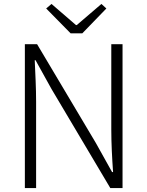

<svg xmlns="http://www.w3.org/2000/svg" viewBox="-20 -953 747 973"><path d="M106 0H163V-437C163 -509 159 -578 156 -648H160L241 -502L539 0H601V-729H544V-297C544 -226 548 -152 553 -81H548L466 -228L168 -729H106ZM338 -784H397L519 -910L494 -933L369 -826H365L241 -933L214 -910Z"/></svg>

Font: Noto Sans HK Light
Style: Regular
Weight: 300
Designer: Ryoko NISHIZUKA 西塚涼子 (kana, bopomofo & ideographs); Paul D. Hunt (Latin, Greek & Cyrillic); Sandoll Communications 산돌커뮤니
Foundry: Adobe
Version: Version 2.004;hotconv 1.0.118;makeotfexe 2.5.65603